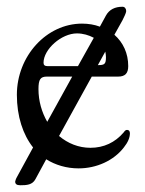

<svg xmlns="http://www.w3.org/2000/svg" viewBox="-20 -484 430 569"><path d="M40 65C59 65 76 64 85 47L117 -12C144 5 177 15 213 15C266 15 317 -8 347 -47C359 -62 365 -76 365 -89C365 -95 362 -99 357 -99C353 -99 351 -98 346 -91C321 -62 288 -46 248 -46C213 -46 181 -59 155 -81L252 -257H330C351 -257 360 -267 360 -288C360 -326 345 -358 319 -381L343 -424C347 -432 354 -446 354 -451C354 -458 350 -464 343 -464C321 -464 304 -456 294 -438L276 -405C260 -411 242 -414 223 -414C118 -414 30 -318 30 -203C30 -139 48 -85 78 -47L30 41C27 46 25 53 25 54C25 61 29 65 40 65ZM208 -385C226 -385 243 -380 258 -372L211 -288H121C113 -288 109 -291 109 -298C109 -338 162 -385 208 -385ZM94 -220C94 -249 100 -257 119 -257H194L120 -123C104 -151 94 -184 94 -220ZM270 -291 292 -331C293 -326 294 -320 294 -315C294 -294 290 -291 270 -291Z"/></svg>

Font: EB Garamond
Style: Regular
Weight: 400
Designer: Georg Duffner and Octavio Pardo
Foundry: Georg Duffner
Version: Version 1.000;PS 001.000;hotconv 1.0.88;makeotf.lib2.5.64775